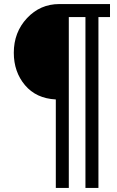

<svg xmlns="http://www.w3.org/2000/svg" viewBox="-20 -749 577 946"><path d="M255 -259Q158 -264 103 -329.5Q48 -395 48 -489Q48 -590 113 -659.5Q178 -729 272 -729H522V-665H465V177H401V-665H319V177H255Z"/></svg>

Font: ColatingCofangSans
Style: Regular
Weight: 400
Foundry: GNU
Version: Version 412.227;June 27, 2022;FontCreator 11.0.0.2412 32-bit